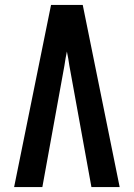

<svg xmlns="http://www.w3.org/2000/svg" viewBox="-20 -755 540 775"><path d="M37 0 186 -735H314L463 0H349L260 -490Q258 -504 255.5 -518.5Q253 -533 250 -547Q247 -533 244.5 -518.5Q242 -504 240 -490L151 0Z"/></svg>

Font: Zed Mono
Style: Bold
Weight: 700
Monospace: yes
Designer: Belleve Invis
Foundry: Belleve Invis
Version: Version 1.0.0; ttfautohint (v1.8.4)